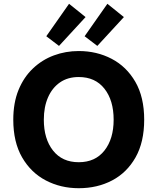

<svg xmlns="http://www.w3.org/2000/svg" viewBox="-20 -978 830 1012"><path d="M395 14Q300 14 221.5 -27Q143 -68 96.5 -148.5Q50 -229 50 -347Q50 -436 77.5 -503.5Q105 -571 153.5 -617Q202 -663 264 -686Q326 -709 395 -709Q490 -709 568.5 -668Q647 -627 693.5 -546.5Q740 -466 740 -347Q740 -229 694.5 -148.5Q649 -68 571 -27Q493 14 395 14ZM395 -123Q482 -123 530.5 -184.5Q579 -246 579 -347Q579 -449 530.5 -510.5Q482 -572 395 -572Q337 -572 296 -543.5Q255 -515 233 -464.5Q211 -414 211 -347Q211 -246 259.5 -184.5Q308 -123 395 -123ZM493 -736 426 -787 546 -958 633 -888ZM291 -736 224 -787 344 -958 431 -888Z"/></svg>

Font: Ubuntu Sans ExtraBold
Style: Regular
Weight: 800
Designer: Dalton Maag Ltd
Foundry: Dalton Maag Ltd
Version: Version 1.006; ttfautohint (v1.8.4.7-5d5b)